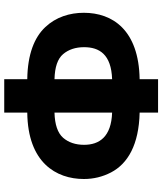

<svg xmlns="http://www.w3.org/2000/svg" viewBox="51 -815 774 916"><g transform="rotate(90 438.0 -357.0)"><path d="M357.9 -724.1V-636.2C122.6 -632.3 41 -506.3 41 -370.1C41 -303.2 61 -236.8 109.9 -185.5C158.2 -134.3 238.3 -101.6 357.9 -100.1V9.8H517.1V-100.1C755.4 -102.5 834 -237.8 834 -370.1C834 -416 823.7 -459 802.7 -499.5C760.7 -580.1 669.9 -632.8 517.1 -636.2V-724.1ZM357.9 -230C299.8 -231.4 260.3 -245.1 238.3 -271C216.3 -296.9 205.1 -330.6 205.1 -371.1C205.1 -443.8 239.3 -501 357.9 -504.9ZM517.1 -504.9C632.8 -501 670.9 -443.8 670.9 -371.1C670.9 -330.6 659.7 -296.9 637.2 -271C614.3 -245.1 574.2 -231.4 517.1 -230Z"/></g></svg>

Font: Noto Reveo Sans
Style: Regular
Weight: 800
Designer: Monotype Design Team
Foundry: Monotype Imaging Inc.
Version: Version 2.007